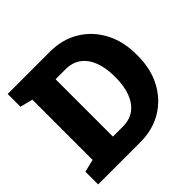

<svg xmlns="http://www.w3.org/2000/svg" viewBox="-175 -889 1067 1067"><g transform="rotate(-45 359.0 -355.5)"><path d="M19.5 0V-100.1L94.2 -118.2V-591.8L19.5 -610.4V-710.9H94.2H352.5Q448.7 -710.9 522.9 -666.3Q597.2 -621.6 639.2 -542.7Q681.2 -463.9 681.2 -360.8V-349.6Q681.2 -246.6 639.2 -167.7Q597.2 -88.9 522.9 -44.4Q448.7 0 352.5 0ZM265.6 -129.9H343.8Q397.9 -129.9 434.6 -157.2Q471.2 -184.6 490 -234.1Q508.8 -283.7 508.8 -349.6V-361.3Q508.8 -427.2 490 -476.6Q471.2 -525.9 434.6 -553.2Q397.9 -580.6 343.8 -580.6H265.6Z"/></g></svg>

Font: Roboto Slab LO Black
Style: Regular
Weight: 900
Designer: Google
Version: Version 2.000